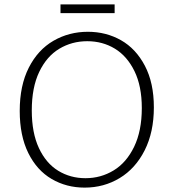

<svg xmlns="http://www.w3.org/2000/svg" viewBox="-20 -848 791 876"><path d="M70 -342Q70 -458 111.5 -539.5Q153 -621 224 -662Q295 -703 381 -703Q464 -703 532 -664.5Q600 -626 641 -548Q682 -470 682 -358Q682 -245 640 -162Q598 -79 526 -35.5Q454 8 366 8Q283 8 215.5 -31.5Q148 -71 109 -150Q70 -229 70 -342ZM627 -355Q627 -455 593.5 -523.5Q560 -592 504 -626Q448 -660 378 -660Q308 -660 250.5 -625.5Q193 -591 159 -520Q125 -449 125 -344Q125 -242 157.5 -172.5Q190 -103 245.5 -69Q301 -35 370 -35Q440 -35 498.5 -70.5Q557 -106 592 -178.5Q627 -251 627 -355ZM256 -828H503V-788H256Z"/></svg>

Font: Bitter Pro Light
Style: Regular
Weight: 300
Designer: Sol Matas, and Bitter project Authors
Foundry: Sol Matas
Version: Version 1.010